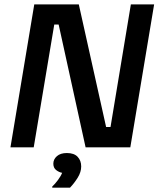

<svg xmlns="http://www.w3.org/2000/svg" viewBox="-20 -670 723 873"><path d="M27.5 0 135.8 -650H338.3L462.5 -92.5H482.5L575 -650H680.8L572.5 0H369.2L246.7 -558.3H226.7L133.3 0ZM217.5 183.3V178.3Q230 166.7 243.3 148.8Q256.7 130.8 262.5 115.8Q248.3 113.3 235.4 103.3Q222.5 93.3 222.5 74.2Q222.5 54.2 238.8 40Q255 25.8 284.2 25.8Q316.7 25.8 332.9 42.9Q349.2 60 349.2 86.7Q349.2 112.5 333.3 137.9Q317.5 163.3 298.3 183.3Z"/></svg>

Font: Familjen Grotesk Medium
Style: Italic
Weight: 500
Italic angle: -9.46201°
Designer: Anders Wikstroem, Jonas Baeckman, Matilda Gysing, Kristian Moeller
Foundry: Familjen STHLM AB
Version: Version 2.002; ttfautohint (v1.8.4.7-5d5b)